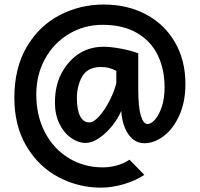

<svg xmlns="http://www.w3.org/2000/svg" viewBox="-20 -716 891 855"><path d="M429.7 119.6Q329.1 119.6 240.7 73Q152.3 26.4 98.1 -64.5Q43.9 -155.3 43.9 -280.8Q43.9 -412.6 98.6 -506.3Q153.3 -600.1 244.4 -647.9Q335.4 -695.8 441.9 -695.8Q547.9 -695.8 630.6 -651.6Q713.4 -607.4 759.5 -527.1Q805.7 -446.8 805.7 -341.8Q805.7 -262.2 778.6 -202.1Q751.5 -142.1 709 -110.1Q666.5 -78.1 622.6 -78.1Q593.3 -78.1 571 -96.7Q548.8 -115.2 535.6 -147.9Q522.5 -180.7 520 -222.2Q506.8 -190.4 480.7 -157.2Q454.6 -124 422.6 -101.8Q390.6 -79.6 361.3 -79.6Q328.1 -79.6 296.4 -101.8Q264.6 -124 244.6 -165Q224.6 -206.1 224.6 -258.8Q224.6 -343.3 261.2 -402.8Q292.5 -453.6 337.9 -480.7Q383.3 -507.8 441.9 -507.8Q473.1 -507.8 519 -499.3Q564.9 -490.7 595.7 -478.5V-317.4Q595.7 -240.2 606.9 -201.9Q618.2 -163.6 637.2 -163.6Q652.3 -163.6 670.2 -183.3Q688 -203.1 700.4 -240.2Q712.9 -277.3 712.9 -327.1Q712.9 -407.7 682.4 -470.5Q651.9 -533.2 589.8 -569.3Q527.8 -605.5 437 -605.5Q355.5 -605.5 287.8 -565.4Q220.2 -525.4 180.9 -454.6Q141.6 -383.8 141.6 -295.4Q141.6 -199.7 180.7 -125.7Q219.7 -51.8 287.4 -11.2Q355 29.3 437 29.3Q470.7 29.3 502 20.3Q533.2 11.2 556.6 -4.9L622.6 62.5Q585.9 87.9 532.5 103.8Q479 119.6 429.7 119.6ZM427.2 -417.5Q377.4 -417.5 351.6 -383.8Q338.4 -366.2 330.3 -337.6Q322.3 -309.1 322.3 -280.8Q322.3 -227.1 336.7 -199Q351.1 -170.9 377.4 -170.9Q397.9 -170.9 423.1 -199.7Q448.2 -228.5 469.2 -270.3Q490.2 -312 498 -346.7V-400.4Q481.9 -408.7 466.6 -413.1Q451.2 -417.5 427.2 -417.5Z"/></svg>

Font: Lesson One
Style: Bold
Weight: 700
Designer: But Ko, Victor Gaultney, Annie Olsen, Julie Remington, Don Collingsworth, Eric Hays, Becca Hirsbrunner
Version: Version 1.100